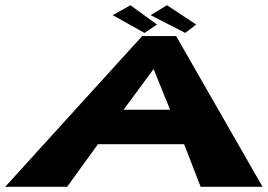

<svg xmlns="http://www.w3.org/2000/svg" viewBox="-42 -715 1025 735"><path d="M559 -621 511.1 -589 389.5 -657 457.3 -695ZM709 -621 667.1 -589 534.5 -657 597.3 -695ZM609.1 -295H431.1L544.7 -449H546.7ZM632.3 -577H502.3L-22 0H215L332.9 -163H662.9L726 0H963Z"/></svg>

Font: Hussar Milosc
Style: Obl
Weight: 700
Foundry: Cannot Into Space Fonts
Version: Version 1.02